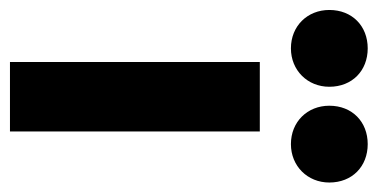

<svg xmlns="http://www.w3.org/2000/svg" viewBox="-266 -566 776 395"><g transform="rotate(90 122.5 -368.0)"><path d="M52 0H195V-514H52ZM-55 -657C-55 -612 -22 -578 24 -578C69 -578 103 -612 103 -657C103 -704 70 -736 24 -736C-22 -736 -55 -704 -55 -657ZM142 -657C142 -612 175 -578 221 -578C266 -578 300 -612 300 -657C300 -704 267 -736 221 -736C175 -736 142 -704 142 -657Z"/></g></svg>

Font: Vanilla Cream Black
Style: Regular
Weight: 900
Designer: Jeremy Tribby, Jinavaṁso
Foundry: Tribby Type
Version: Version 1.422;Glyphs 3.1.2 (3151)